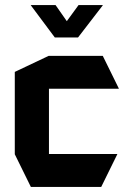

<svg xmlns="http://www.w3.org/2000/svg" viewBox="-20 -733 501 753"><path d="M101 0 38 -128V-451L171 -514H383L446 -386V-385H172V-129H440V-128L377 0ZM195 -586 101 -712V-713H198L242 -650L288 -713H383V-712L286 -586Z"/></svg>

Font: Foldit Thin SemiBold
Style: Regular
Weight: 600
Version: Version 1.003